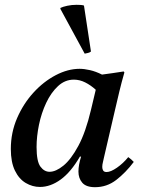

<svg xmlns="http://www.w3.org/2000/svg" viewBox="-20 -766 591 798"><path d="M146 11Q115 11 87 -5.5Q59 -22 42 -57Q25 -92 25 -147Q25 -215 51 -275Q77 -335 119 -381Q161 -427 211.5 -453.5Q262 -480 311 -480Q330 -480 354 -474.5Q378 -469 404 -456Q425 -459 447.5 -462Q470 -465 494 -469L497 -465Q485 -423 476 -385.5Q467 -348 458 -309L412 -111Q411 -104 408 -93Q405 -82 405 -72Q405 -63 409 -57Q413 -51 423 -51Q440 -51 466 -69Q492 -87 513 -113Q526 -104 536 -93Q502 -48 463 -18Q424 12 375 12Q338 12 322 -6.5Q306 -25 306 -53Q306 -80 317 -115H312Q275 -51 232.5 -20Q190 11 146 11ZM378 -393Q357 -412 334 -423.5Q311 -435 287 -435Q250 -435 221 -408Q192 -381 172 -338.5Q152 -296 142 -247.5Q132 -199 132 -155Q132 -95 148 -73.5Q164 -52 186 -52Q212 -52 243.5 -77.5Q275 -103 305.5 -159.5Q336 -216 358 -309ZM231 -729V-733Q241 -738 259.5 -742Q278 -746 298 -746Q306 -746 314.5 -745.5Q323 -745 329 -743L358 -552Q354 -548 346 -546Q338 -544 332 -543Z"/></svg>

Font: Tiro Devanagari Hindi
Style: Italic
Weight: 400
Italic angle: -11°
Designer: Devanagari: John Hudson & Fiona Ross, assisted by Paul Hanslow. Latin: John Hudson with Paul Hanslow, assisted by Kaja S
Foundry: Tiro Typeworks Ltd.
Version: Version 1.52